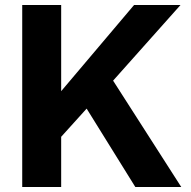

<svg xmlns="http://www.w3.org/2000/svg" viewBox="-20 -749 763 769"><path d="M522 0 327 -314 215 -190V-372L517 -729H703L433 -426L706 0ZM69 0V-729H225V0Z"/></svg>

Font: Mona Sans ExtraLight
Style: Bold
Weight: 700
Version: Version 2.000